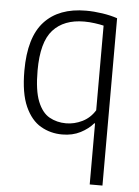

<svg xmlns="http://www.w3.org/2000/svg" viewBox="-54 -592 619 855"><g transform="rotate(5 255.0 -165.0)"><path d="M379.5 220V-53H376Q354.5 -27.5 319.2 -9.2Q284 9 237.5 9Q185.5 9 142 -16Q98.5 -41 72 -99.8Q45.5 -158.5 45.5 -259.5Q45.5 -409 110.2 -479.2Q175 -549.5 296 -549.5Q331.5 -549.5 369.5 -543.8Q407.5 -538 436.5 -528V220ZM250.5 -42Q287.5 -42 322.8 -59.2Q358 -76.5 379.5 -111.5V-490Q363 -494 339.5 -497.2Q316 -500.5 292.5 -500.5Q201.5 -500.5 152.8 -446.5Q104 -392.5 104 -265.5Q104 -176 123.5 -127.5Q143 -79 176.2 -60.5Q209.5 -42 250.5 -42Z"/></g></svg>

Font: Encode Sans Semi Condensed Light
Style: Regular
Weight: 300
Width: 4
Designer: Multiple Designers
Foundry: Impallari Type
Version: Version 3.000; ttfautohint (v1.8.3) -l 8 -r 50 -G 200 -x 14 